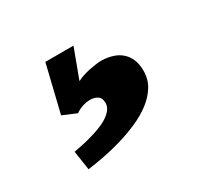

<svg xmlns="http://www.w3.org/2000/svg" viewBox="-73 -101 471 450"><g transform="rotate(-30 162.5 124.5)"><path d="M207 53.2Q222.2 53.7 235.6 57.9Q249 62 258.8 70.6Q268.6 79.1 274.2 92Q279.8 105 279.8 123Q279.8 146.5 268.3 164.8Q256.8 183.1 238 197.3Q219.2 211.4 195.1 221.9Q170.9 232.4 145.8 239.7Q120.6 247.1 96.2 251.7Q71.8 256.3 52.7 258.8L44.9 207Q52.7 205.6 64.7 203.1Q76.7 200.7 90.1 197Q103.5 193.4 116.9 188.5Q130.4 183.6 141.1 177Q151.9 170.4 158.4 162.1Q165 153.8 165 143.6Q165 130.4 156.7 125Q148.4 119.6 137.2 119.6Q126 119.6 115 123.5Q104 127.4 97.2 132.8L60.1 117.2L90.8 -9.8H167L137.7 68.8H138.7Q145 65.4 153.8 62.5Q162.6 59.6 172.1 57.6Q181.6 55.7 190.7 54.4Q199.7 53.2 207 53.2Z"/></g></svg>

Font: DimaFred
Style: Bold
Weight: 800
Designer: R.Balvardi
Foundry: R.Balvardi (r.balvardi@gmail.com)
Version: Version 1.00;August 2, 2018;FontCreator 11.5.0.2427 64-bit